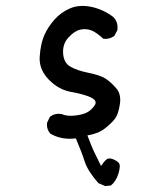

<svg xmlns="http://www.w3.org/2000/svg" viewBox="-20 -499 540 648"><path d="M335 129 312 119Q276 78 266 46.5Q256 15 236 -32Q187 -26 150 -48Q136 -64 139 -85L148 -104Q164 -118 188 -114Q206 -106 233 -109Q260 -112 274.5 -120Q289 -128 299.5 -143.5Q310 -159 287 -170Q264 -181 221 -188.5Q178 -196 144.5 -230.5Q111 -265 114 -308Q117 -351 129 -379Q141 -407 163.5 -432.5Q186 -458 217 -471Q248 -484 287.5 -476Q327 -468 362 -442Q380 -424 376 -397L366 -378Q350 -366 329 -368Q304 -391 287 -397Q270 -403 251 -399Q232 -395 211.5 -373Q191 -351 193 -319Q195 -287 217.5 -274Q240 -261 279.5 -253Q319 -245 336.5 -233.5Q354 -222 372 -201.5Q390 -181 384.5 -146.5Q379 -112 367.5 -97.5Q356 -83 334 -65.5Q312 -48 275 -42Q289 -5 296.5 11Q304 27 321 61Q332 45 339.5 39Q347 33 360.5 38Q374 43 381 51Q388 59 380 86Q372 113 354 127Z"/></svg>

Font: NaniFont Regular
Style: Regular
Weight: 400
Designer: Nanigashitei
Version: Version 1.036